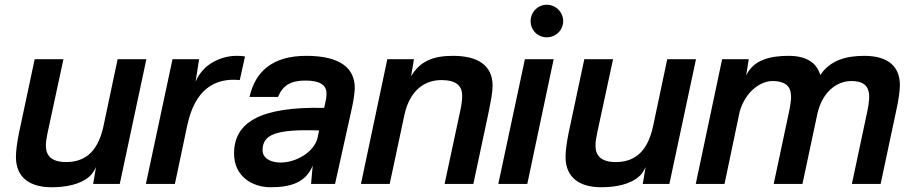

<svg xmlns="http://www.w3.org/2000/svg" viewBox="-20 -774 3832 808"><path d="M197 14C256 14 317 3 356 -31C368 -41 377 -56 384 -71L372 0H484L596 -525H475L415 -241C390 -127 330 -92 258 -92C198 -92 173 -118 173 -161C173 -177 176 -195 180 -214L247 -525H126L60 -215C52 -176 47 -138 47 -114C47 -24 109 14 197 14Z M972 -539C930 -539 872 -520 837 -482C824 -468 812 -452 803 -430L818 -525H706L594 0H716L769 -251V-250C800 -393 880 -448 989 -437L1011 -536C1000 -539 988 -539 972 -539Z M1269 -539C1124 -539 1054 -471 1030 -366H1150C1169 -413 1202 -435 1265 -435C1327 -435 1354 -416 1354 -380C1354 -362 1350 -347 1347 -332L1344 -320C1073 -326 965 -258 965 -128C965 -32 1041 14 1119 14C1206 14 1267 -7 1296 -77L1289 0H1390L1458 -306C1465 -336 1473 -380 1473 -404C1473 -486 1413 -539 1269 -539ZM1085 -142C1085 -209 1143 -231 1323 -225L1316 -192C1300 -133 1226 -90 1161 -90C1117 -90 1085 -109 1085 -142Z M1722 -525H1610L1499 0H1620L1682 -291C1704 -391 1764 -437 1838 -437C1901 -437 1925 -412 1925 -371C1925 -355 1923 -337 1917 -308L1851 0H1972L2034 -291C2046 -349 2053 -387 2053 -413C2053 -497 1994 -539 1886 -539C1802 -539 1747 -516 1710 -453Z M2310 -525H2189L2077 0H2199ZM2213 -685C2213 -647 2243 -617 2281 -617C2319 -617 2350 -647 2350 -685C2350 -723 2319 -754 2281 -754C2243 -754 2213 -723 2213 -685Z M2510 14C2569 14 2630 3 2669 -31C2681 -41 2690 -56 2697 -71L2685 0H2797L2909 -525H2788L2728 -241C2703 -127 2643 -92 2571 -92C2511 -92 2486 -118 2486 -161C2486 -177 2489 -195 2493 -214L2560 -525H2439L2373 -215C2365 -176 2360 -138 2360 -114C2360 -24 2422 14 2510 14Z M3299 -539C3225 -539 3151 -524 3120 -456L3131 -525H3019L2908 0H3029L3093 -305C3118 -391 3183 -435 3235 -433C3318 -430 3316 -378 3301 -306L3236 0H3357L3420 -296C3441 -388 3502 -433 3563 -433C3646 -433 3645 -378 3630 -306L3565 0H3686L3753 -315C3761 -351 3767 -391 3767 -416C3767 -490 3722 -539 3617 -539C3540 -539 3473 -520 3432 -458C3418 -508 3376 -539 3299 -539Z"/></svg>

Font: Nacelle SemiBold
Style: Italic
Weight: 600
Italic angle: -12°
Designer: Sora Sagano
Foundry: Sora Sagano
Version: Version 1.000;FEAKit 1.0